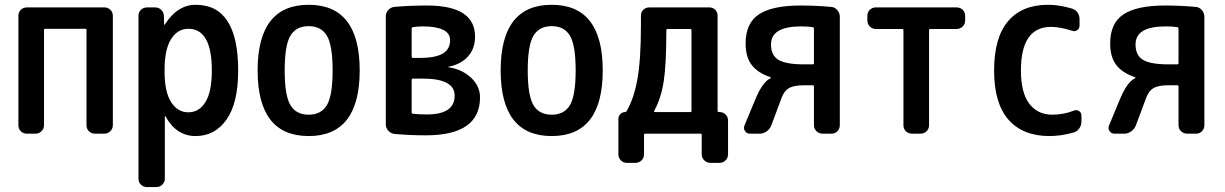

<svg xmlns="http://www.w3.org/2000/svg" viewBox="-20 -550 5040 790"><path d="M90.8 0Q76.2 0 65.9 -9.8Q55.7 -19.5 55.7 -35.2V-485.4Q55.7 -500 65.9 -509.8Q76.2 -519.5 90.8 -519.5H409.2Q423.8 -519.5 434.1 -509.8Q444.3 -500 444.3 -485.4V-35.2Q444.3 -20.5 434.1 -10.3Q423.8 0 409.2 0H371.1Q356.4 0 346.2 -9.8Q335.9 -19.5 335.9 -35.2V-426.8Q335.9 -431.6 331.1 -431.6H166Q161.1 -431.6 161.1 -426.8V-35.2Q161.1 -20.5 150.9 -10.3Q140.6 0 126 0Z M657.2 -264.6V-254.9Q657.2 -171.9 684.1 -129.9Q710.9 -87.9 754.9 -87.9Q798.8 -87.9 825.2 -129.9Q851.6 -171.9 851.6 -259.8Q851.6 -431.6 754.9 -431.6Q710.9 -431.6 684.1 -389.2Q657.2 -346.7 657.2 -264.6ZM585 219.7Q570.3 219.7 560.1 210Q549.8 200.2 549.8 184.6V-485.4Q549.8 -500 560.1 -509.8Q570.3 -519.5 585 -519.5H618.2Q632.8 -519.5 643.1 -509.8Q653.3 -500 654.3 -485.4L655.3 -448.2H656.2Q658.2 -448.2 658.2 -449.2Q710 -530.3 785.2 -530.3Q960 -530.3 960 -259.8Q960 -126 912.1 -58.1Q864.3 9.8 785.2 9.8Q705.1 9.8 661.1 -71.3Q661.1 -72.3 659.2 -72.3H658.2V184.6Q658.2 199.2 647.9 209.5Q637.7 219.7 623 219.7Z M1325.2 -402.8Q1301.8 -442.4 1250 -442.4Q1198.2 -442.4 1174.8 -402.8Q1151.4 -363.3 1151.4 -260.3Q1151.4 -157.2 1174.8 -117.7Q1198.2 -78.1 1250 -78.1Q1301.8 -78.1 1325.2 -117.7Q1348.6 -157.2 1348.6 -260.3Q1348.6 -363.3 1325.2 -402.8ZM1460 -260.3Q1460 9.8 1250 9.8Q1040 9.8 1040 -260.3Q1040 -530.3 1250 -530.3Q1460 -530.3 1460 -260.3Z M1673.8 -221.7V-87.9Q1673.8 -82 1678.7 -82Q1704.1 -79.1 1736.3 -79.1Q1851.6 -79.1 1850.6 -157.2Q1850.6 -227.5 1714.8 -226.6H1678.7Q1673.8 -226.6 1673.8 -221.7ZM1673.8 -431.6V-317.4Q1673.8 -312.5 1678.7 -311.5H1704.1Q1771.5 -311.5 1801.8 -329.6Q1832 -347.7 1832 -384.8Q1832 -440.4 1721.7 -441.4Q1699.2 -441.4 1679.7 -438.5Q1673.8 -437.5 1673.8 -431.6ZM1602.5 1Q1587.9 -1 1577.6 -12.2Q1567.4 -23.4 1567.4 -38.1V-482.4Q1567.4 -497.1 1577.1 -508.3Q1586.9 -519.5 1601.6 -521.5Q1666 -527.3 1737.3 -527.3Q1935.5 -527.3 1934.6 -398.4Q1934.6 -350.6 1906.2 -318.4Q1877.9 -286.1 1826.2 -275.4Q1824.2 -275.4 1824.2 -274.4L1825.2 -273.4Q1881.8 -264.6 1918.5 -230Q1955.1 -195.3 1955.1 -149.4Q1955.1 6.8 1732.4 6.8Q1663.1 6.8 1602.5 1Z M2325.2 -402.8Q2301.8 -442.4 2250 -442.4Q2198.2 -442.4 2174.8 -402.8Q2151.4 -363.3 2151.4 -260.3Q2151.4 -157.2 2174.8 -117.7Q2198.2 -78.1 2250 -78.1Q2301.8 -78.1 2325.2 -117.7Q2348.6 -157.2 2348.6 -260.3Q2348.6 -363.3 2325.2 -402.8ZM2460 -260.3Q2460 9.8 2250 9.8Q2040 9.8 2040 -260.3Q2040 -530.3 2250 -530.3Q2460 -530.3 2460 -260.3Z M2671.9 -93.8Q2669.9 -88.9 2673.8 -88.9H2820.3Q2825.2 -88.9 2825.2 -93.8V-425.8Q2825.2 -430.7 2820.3 -430.7H2726.6Q2721.7 -430.7 2721.7 -425.8Q2721.7 -284.2 2710.9 -215.3Q2700.2 -146.5 2671.9 -93.8ZM2559.6 120.1Q2544.9 120.1 2534.7 109.9Q2524.4 99.6 2524.4 85V-61.5Q2524.4 -72.3 2532.7 -80.6Q2541 -88.9 2551.8 -88.9Q2555.7 -88.9 2557.6 -91.8Q2587.9 -142.6 2602.5 -223.1Q2617.2 -303.7 2617.2 -448.2V-485.4Q2617.2 -500 2627 -509.8Q2636.7 -519.5 2652.3 -519.5H2898.4Q2913.1 -519.5 2922.9 -509.8Q2932.6 -500 2932.6 -485.4V-93.8Q2932.6 -88.9 2938.5 -88.9H2940.4Q2955.1 -88.9 2965.3 -79.1Q2975.6 -69.3 2975.6 -53.7V85Q2975.6 99.6 2965.3 109.9Q2955.1 120.1 2940.4 120.1H2903.3Q2888.7 120.1 2877.9 109.9Q2867.2 99.6 2867.2 85V4.9Q2867.2 0 2862.3 0H2634.8Q2629.9 0 2629.9 4.9V85Q2629.9 99.6 2619.6 109.9Q2609.4 120.1 2593.8 120.1Z M3276.4 -441.4Q3152.3 -441.4 3152.3 -367.2Q3152.3 -322.3 3183.1 -303.7Q3213.9 -285.2 3288.1 -285.2H3324.2Q3329.1 -285.2 3329.1 -290V-431.6Q3329.1 -437.5 3323.2 -438.5Q3302.7 -441.4 3276.4 -441.4ZM3065.4 0Q3052.7 0 3045.4 -10.7Q3038.1 -21.5 3043 -33.2L3088.9 -143.6Q3118.2 -213.9 3151.4 -228.5V-230.5Q3151.4 -232.4 3150.4 -232.4Q3099.6 -249 3073.7 -281.7Q3047.9 -314.5 3047.9 -371.1Q3047.9 -455.1 3103 -491.2Q3158.2 -527.3 3273.4 -527.3Q3338.9 -527.3 3400.4 -521.5Q3415 -520.5 3425.3 -508.3Q3435.5 -496.1 3435.5 -481.4V-35.2Q3435.5 -20.5 3425.8 -10.3Q3416 0 3401.4 0H3365.2Q3350.6 0 3339.8 -9.8Q3329.1 -19.5 3329.1 -35.2V-194.3Q3329.1 -199.2 3324.2 -199.2H3288.1Q3247.1 -199.2 3227.1 -188Q3207 -176.8 3196.3 -148.4L3153.3 -33.2Q3147.5 -18.6 3134.3 -9.3Q3121.1 0 3105.5 0Z M3584 -430.7Q3569.3 -430.7 3559.1 -440.9Q3548.8 -451.2 3548.8 -465.8V-485.4Q3548.8 -500 3559.1 -509.8Q3569.3 -519.5 3584 -519.5H3916Q3930.7 -519.5 3940.9 -509.8Q3951.2 -500 3951.2 -485.4V-465.8Q3951.2 -451.2 3940.9 -440.9Q3930.7 -430.7 3916 -430.7H3807.6Q3802.7 -430.7 3802.7 -425.8V-35.2Q3802.7 -20.5 3793 -10.3Q3783.2 0 3767.6 0H3732.4Q3717.8 0 3707.5 -9.8Q3697.3 -19.5 3697.3 -35.2V-425.8Q3697.3 -430.7 3692.4 -430.7Z M4297.9 9.8Q4188.5 9.8 4129.4 -57.6Q4070.3 -125 4070.3 -259.8Q4070.3 -394.5 4127.4 -462.4Q4184.6 -530.3 4292 -530.3Q4337.9 -530.3 4387.7 -515.6Q4421.9 -505.9 4421.9 -469.7V-445.3Q4421.9 -432.6 4412.1 -425.8Q4402.3 -418.9 4389.6 -423.8Q4345.7 -438.5 4304.7 -439.5Q4180.7 -439.5 4180.7 -259.8Q4180.7 -168 4215.3 -123Q4250 -78.1 4309.6 -78.1Q4355.5 -78.1 4398.4 -94.7Q4409.2 -99.6 4419.4 -93.3Q4429.7 -86.9 4429.7 -75.2V-49.8Q4429.7 -34.2 4420.4 -21Q4411.1 -7.8 4394.5 -3.9Q4343.8 9.8 4297.9 9.8Z M4776.4 -441.4Q4652.3 -441.4 4652.3 -367.2Q4652.3 -322.3 4683.1 -303.7Q4713.9 -285.2 4788.1 -285.2H4824.2Q4829.1 -285.2 4829.1 -290V-431.6Q4829.1 -437.5 4823.2 -438.5Q4802.7 -441.4 4776.4 -441.4ZM4565.4 0Q4552.7 0 4545.4 -10.7Q4538.1 -21.5 4543 -33.2L4588.9 -143.6Q4618.2 -213.9 4651.4 -228.5V-230.5Q4651.4 -232.4 4650.4 -232.4Q4599.6 -249 4573.7 -281.7Q4547.9 -314.5 4547.9 -371.1Q4547.9 -455.1 4603 -491.2Q4658.2 -527.3 4773.4 -527.3Q4838.9 -527.3 4900.4 -521.5Q4915 -520.5 4925.3 -508.3Q4935.5 -496.1 4935.5 -481.4V-35.2Q4935.5 -20.5 4925.8 -10.3Q4916 0 4901.4 0H4865.2Q4850.6 0 4839.8 -9.8Q4829.1 -19.5 4829.1 -35.2V-194.3Q4829.1 -199.2 4824.2 -199.2H4788.1Q4747.1 -199.2 4727.1 -188Q4707 -176.8 4696.3 -148.4L4653.3 -33.2Q4647.5 -18.6 4634.3 -9.3Q4621.1 0 4605.5 0Z"/></svg>

Font: Rounded-L Mgen+ 1m medium
Style: Regular
Weight: 500
Designer: [Source Han Sans]
Ryoko NISHIZUKA  (kana & ideographs); Paul D. Hunt (Latin, Greek & Cyrillic); Wenlong ZHANG  (bopomofo
Version: Version 1.059.20150602